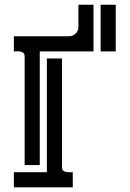

<svg xmlns="http://www.w3.org/2000/svg" viewBox="-20 -798 552 818"><path d="M273.9 -643.6Q290.5 -643.6 302.2 -655Q314 -666.5 314 -683.1V-777.8H378.4V-579.1H149.4V-94.7H85V-557.6Q85 -567.4 80.1 -572Q75.2 -576.7 68.1 -578.1Q61 -579.6 53.2 -579.3Q45.4 -579.1 39.1 -579.1V-643.6ZM244.1 -548.8V-85.9Q244.1 -76.2 249 -71.5Q253.9 -66.9 261 -65.4Q268.1 -64 275.9 -64.2Q283.7 -64.5 290 -64.5V0H39.1V-64.5H179.7V-548.8ZM473.1 -777.8V-579.1H408.7V-777.8Z"/></svg>

Font: Isar CAT
Style: Regular
Weight: 400
Designer: Digitized by Peter Wiegel
Foundry: CAT-Fonts, Peter Wiegel
Version: Version 1.000; ttfautohint (v1.3)